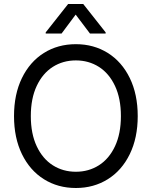

<svg xmlns="http://www.w3.org/2000/svg" viewBox="-20 -940 767 970"><path d="M363.3 9.8Q272.5 9.8 201.7 -34.7Q130.9 -79.1 90.8 -161.4Q50.8 -243.7 50.8 -353.5Q50.8 -463.4 90.8 -545.7Q130.9 -627.9 201.7 -672.4Q272.5 -716.8 363.3 -716.8Q453.6 -716.8 524.7 -672.4Q595.7 -627.9 635.7 -545.7Q675.8 -463.4 675.8 -353.5Q675.8 -243.7 635.7 -161.4Q595.7 -79.1 524.7 -34.7Q453.6 9.8 363.3 9.8ZM363.3 -634.8Q298.3 -634.8 246.8 -602.1Q195.3 -569.3 165.5 -505.9Q135.7 -442.4 135.7 -353.5Q135.7 -264.6 165.5 -201.2Q195.3 -137.7 246.8 -105Q298.3 -72.3 363.3 -72.3Q428.2 -72.3 479.7 -105Q531.2 -137.7 561 -201.2Q590.8 -264.6 590.8 -353.5Q590.8 -442.4 561 -505.9Q531.2 -569.3 479.7 -602.1Q428.2 -634.8 363.3 -634.8ZM362.3 -866.2 291 -770.5H210.9V-776.4L324.2 -919.9H400.4L513.7 -776.4V-770.5H434.6Z"/></svg>

Font: Pretendard GOV
Style: Regular
Weight: 400
Designer: Base glyphs from Inter by Rasmus Andersson; Hangeul glyphs from Noto Sans CJK(Source Han Sans) by Jang Soo-young and Kan
Foundry: Kil Hyung-jin
Version: Version 1.309